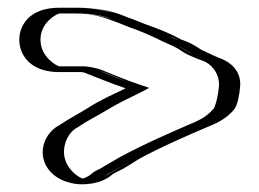

<svg xmlns="http://www.w3.org/2000/svg" viewBox="-20 -486 672 498"><path d="M134 -299H195C205 -298 212 -296 221 -293C253 -280 285 -267 317 -256C288 -242 259 -229 234 -213C208 -197 180 -183 156 -166L146 -160C127 -147 116 -129 112 -106C99 -35 180 19 242 -23L251 -30C255 -33 260 -35 266 -38C284 -48 302 -59 320 -70C381 -103 448 -132 514 -160C537 -170 554 -183 567 -199C576 -212 580 -240 582 -263C585 -301 560 -328 530 -339L515 -345C506 -349 489 -357 481 -361C468 -370 454 -378 437 -384C433 -385 429 -387 424 -390C396 -404 368 -416 337 -427L307 -439C269 -455 232 -466 178 -466H134C88 -466 50 -428 50 -383C50 -338 88 -299 134 -299ZM134 -314C97 -314 65 -346 65 -383C65 -420 96 -451 134 -451H178C219 -451 248 -446 276 -434C285 -430 295 -428 302 -425L332 -413C362 -402 391 -390 417 -377C424 -373 427 -372 432 -370C447 -365 460 -358 473 -349C481 -344 498 -336 509 -331L525 -325C551 -316 570 -294 568 -264C563 -207 549 -192 508 -174C442 -146 375 -117 313 -83C289 -68 265 -56 242 -42L233 -35C180 0 117 -47 127 -103C130 -122 139 -136 154 -147L164 -153C213 -187 267 -214 324 -243L356 -259L322 -270C290 -281 259 -294 227 -307C217 -311 207 -313 196 -314ZM134 -314H196C207 -313 216 -310 226 -307C259 -296 290 -281 322 -270L356 -259L324 -243C267 -214 213 -187 164 -153L154 -147C139 -136 130 -122 127 -103C117 -47 180 0 233 -35L242 -42C265 -56 289 -68 313 -83C375 -117 442 -146 508 -174C549 -192 563 -207 568 -264C570 -294 551 -316 525 -325L509 -331C498 -336 482 -344 474 -348C460 -357 447 -365 432 -370C427 -372 424 -373 417 -377C391 -390 362 -402 332 -413L302 -425C264 -439 232 -451 178 -451H134C96 -451 65 -420 65 -383C65 -346 97 -314 134 -314ZM134 -299C88 -299 50 -338 50 -383C50 -428 88 -466 134 -466H178C220 -466 252 -461 282 -448C290 -445 299 -442 307 -439L337 -427C367 -416 397 -403 424 -390C445 -381 464 -373 481 -361C486 -358 505 -349 515 -345L530 -339C560 -328 585 -301 582 -263C580 -239 576 -213 567 -200C555 -183 536 -170 514 -160C448 -132 382 -104 320 -70C302 -59 283 -47 267 -38C261 -34 256 -33 251 -30L242 -23C198 6 147 -11 124 -47C98 -87 114 -137 146 -160L156 -166C179 -182 208 -197 234 -213C259 -229 288 -242 317 -256C285 -267 253 -280 221 -293C213 -296 205 -298 195 -299ZM134 -314C129 -314 85 -337 85 -383C85 -430 130 -451 134 -451H178C224 -451 251 -440 284 -428L314 -416C343 -406 371 -394 397 -381C417 -371 432 -367 452 -353C460 -347 476 -340 491 -334L507 -328C524 -322 550 -299 548 -263C546 -240 540 -213 534 -204C522 -190 507 -179 489 -171C422 -142 355 -113 292 -79C274 -69 256 -58 239 -48C232 -45 226 -42 221 -38L212 -31C201 -24 195 -23 195 -23C188 -23 138 -52 147 -105C151 -126 161 -142 175 -152L185 -158C208 -174 236 -187 263 -204C286 -218 314 -231 344 -246L367 -258L338 -268C308 -278 277 -291 245 -304C233 -309 217 -312 200 -314ZM134 -299H191C197 -298 199 -298 203 -296C236 -283 270 -269 306 -257C275 -242 241 -227 213 -209C188 -193 160 -179 135 -162L125 -156C71 -116 80 -35 158 -13C168 -10 179 -8 192 -8C224 -8 247 -16 263 -27L272 -34C276 -37 279 -38 285 -41C303 -49 323 -63 341 -74C402 -107 467 -135 533 -163C558 -174 575 -187 588 -203C596 -214 601 -239 603 -263C605 -295 587 -322 548 -336L534 -342C523 -347 506 -355 502 -357C488 -366 475 -375 454 -382C451 -383 452 -382 445 -386C418 -401 386 -413 355 -424L325 -436C316 -439 308 -442 301 -445C267 -459 227 -466 178 -466H134C54 -466 30 -418 30 -383C30 -348 54 -299 134 -299Z"/></svg>

Font: Blanket
Style: Black
Weight: 900
Foundry: Cannot Into Space Fonts
Version: Version 0.9